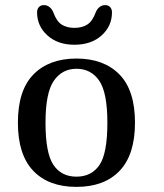

<svg xmlns="http://www.w3.org/2000/svg" viewBox="-20 -731 640 751"><path d="M50 -251Q50 -378 111 -440Q172 -502 279 -502Q386 -502 447 -440Q508 -378 508 -251Q508 -126 448 -63Q388 0 279 0Q170 0 110 -63Q50 -126 50 -251ZM400 -251Q400 -369 368 -415.5Q336 -462 279 -462Q223 -462 190.5 -415Q158 -368 158 -251Q158 -132 189 -86Q220 -40 279 -40Q338 -40 369 -85.5Q400 -131 400 -251ZM271 -556Q206 -556 165.5 -592.5Q125 -629 125 -683Q125 -695 132 -703Q139 -711 152 -711Q164 -711 173.5 -703.5Q183 -696 188 -684Q201 -648 221 -635Q241 -622 271 -622Q301 -622 321.5 -635Q342 -648 355 -684Q360 -696 369.5 -703.5Q379 -711 391 -711Q404 -711 411 -703Q418 -695 418 -683Q418 -629 377.5 -592.5Q337 -556 271 -556Z"/></svg>

Font: Marmelad for Arash.Academy
Style: Regular
Weight: 400
Designer: Manvel Shmavonyan
Foundry: Cyreal
Version: Version 1.110;Glyphs 3.2 (3202)